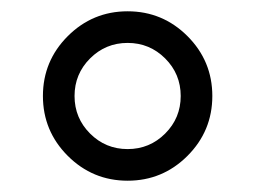

<svg xmlns="http://www.w3.org/2000/svg" viewBox="-20 -468 456 340"><path d="M56 -298C56 -256.7 70.7 -221.3 100 -192C129.3 -162.7 164.7 -148 206 -148C247.3 -148 282.7 -162.7 312 -192C341.3 -221.3 356 -256.7 356 -298C356 -339.3 341.3 -374.7 312 -404C282.7 -433.3 247.3 -448 206 -448C164.7 -448 129.3 -433.3 100 -404C70.7 -374.7 56 -339.3 56 -298ZM112 -298C112 -324 121.2 -346.2 139.5 -364.5C157.8 -382.8 180 -392 206 -392C232 -392 254.2 -382.8 272.5 -364.5C290.8 -346.2 300 -324 300 -298C300 -272 290.8 -249.8 272.5 -231.5C254.2 -213.2 232 -204 206 -204C180 -204 157.8 -213.2 139.5 -231.5C121.2 -249.8 112 -272 112 -298Z"/></svg>

Font: Hind Light
Style: Regular
Weight: 300
Designer: Manushi Parikh, Satya Rajpurohit
Foundry: Indian Type Foundry
Version: Version 1.201;PS 1.0;hotconv 1.0.78;makeotf.lib2.5.61930; tt